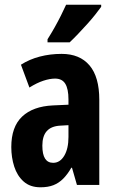

<svg xmlns="http://www.w3.org/2000/svg" viewBox="-20 -786 494 816"><path d="M242 -557Q319 -557 360.5 -508Q402 -459 402 -362V0H307L286 -73H283Q267 -45 248.5 -26.5Q230 -8 207 1Q184 10 152 10Q108 10 80.5 -14.5Q53 -39 40.5 -78Q28 -117 28 -161Q28 -247 74 -290.5Q120 -334 205 -338L271 -341V-363Q271 -408 257.5 -430Q244 -452 214 -452Q192 -452 164.5 -443Q137 -434 105 -414L69 -511Q105 -534 149 -545.5Q193 -557 242 -557ZM236 -252Q198 -250 179 -229Q160 -208 160 -167Q160 -130 171.5 -112Q183 -94 206 -94Q235 -94 253 -124Q271 -154 271 -204V-254ZM410 -757Q400 -743 384.5 -723.5Q369 -704 350 -683Q331 -662 312 -642Q293 -622 276 -606H182V-619Q199 -646 213 -671Q227 -696 239 -720Q251 -744 261 -766H410Z"/></svg>

Font: Noto Sans Display ExtraCondensed
Style: Regular
Weight: 400
Width: 2
Version: Version 2.003